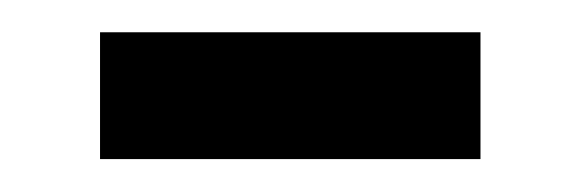

<svg xmlns="http://www.w3.org/2000/svg" viewBox="-20 -311 359 119"><path d="M42 -212.4V-291H277.8V-212.4Z"/></svg>

Font: Varta Light
Style: Bold
Weight: 700
Version: Version 1.004